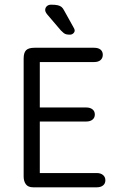

<svg xmlns="http://www.w3.org/2000/svg" viewBox="-20 -800 496 820"><path d="M150 -535H382Q400 -535 409.5 -543.5Q419 -552 419 -566Q419 -580 409.5 -588Q400 -596 382 -596H127Q102 -596 91.5 -585.5Q81 -575 81 -550V-46Q81 -26 90.5 -13Q100 0 122 0H393Q410 0 420 -8Q430 -16 430 -30Q430 -44 420 -52.5Q410 -61 393 -61H150V-281H348Q365 -281 375 -289Q385 -297 385 -311Q385 -325 375 -333Q365 -341 348 -341H150ZM182 -738 240 -670Q247 -663 252 -659Q257 -655 263 -653.5Q269 -652 279 -652Q287 -652 293 -657.5Q299 -663 299 -670Q299 -675 294 -683L254 -755Q249 -765 243 -770Q237 -775 227 -777.5Q217 -780 198 -780Q187 -780 180 -773.5Q173 -767 173 -757Q173 -749 182 -738Z"/></svg>

Font: Beiruti
Style: Regular
Weight: 400
Designer: Arlette Boutros
Foundry: Boutros
Version: Version 1.41